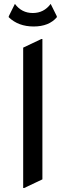

<svg xmlns="http://www.w3.org/2000/svg" viewBox="-20 -945 333 975"><path d="M97.7 9.8V-703.1L190.4 -747.1H195.3V-34.2L102.5 9.8ZM55.7 -925.3Q89.8 -878.9 146.5 -878.9Q203.1 -878.9 237.3 -925.3L268.6 -862.3V-857.4Q228.5 -810.5 150.9 -810.5Q73.2 -810.5 24.4 -857.4V-862.3Z"/></svg>

Font: Nova Square
Style: Book
Weight: 400
Designer: Wojciech Kalinowski "wmk69" (wmk69@o2.pl)
Foundry: Wojciech Kalinowski "wmk69" (wmk69@o2.pl)
Version: Version 3.1.0; 2021-05-23